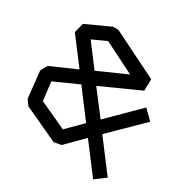

<svg xmlns="http://www.w3.org/2000/svg" viewBox="-165 -779 1049 1049"><g transform="rotate(45 360.0 -254.0)"><path d="M374 88 138 47 106 21 45 -137 56 -183 193 -293 31 -419 30 -482 158 -588 191 -596 508 -532 525 -461 321 -294 468 -181 598 -404 668 -364 531 -131 720 16 670 79 490 -61 416 68ZM256 -346 408 -469 194 -513 120 -452ZM360 3 426 -111 258 -242 130 -138 174 -29Z"/></g></svg>

Font: ZCOOL KuaiLe
Style: Regular
Weight: 400
Designer: Lui Bingke
Foundry: ZCOOL
Version: Version 3.51;August 12, 2021;FontCreator 13.0.0.2613 64-bit